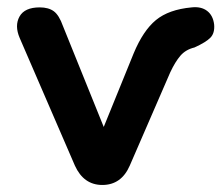

<svg xmlns="http://www.w3.org/2000/svg" viewBox="-20 -518 629 546"><path d="M271 8Q218 8 193 -47L36 -410Q21 -445 35.5 -471Q50 -497 93 -497Q118 -497 133 -486Q148 -475 159 -444L275 -157L360 -366Q387 -431 423.5 -461Q460 -491 525 -497Q552 -500 569 -487Q586 -474 589 -448Q591 -424 578.5 -411Q566 -398 533 -383Q508 -377 493 -359.5Q478 -342 464 -312L349 -47Q325 8 271 8Z"/></svg>

Font: Chiron GoRound TC SB
Style: Regular
Weight: 500
Designer: Ryoko NISHIZUKA 西塚涼子 (kana, bopomofo & ideographs); Paul D. Hunt (Latin, Greek & Cyrillic); Sandoll Communications 산돌커뮤니
Foundry: Adobe
Version: Version 1.000;hotconv 1.1.1;makeotfexe 2.6.0